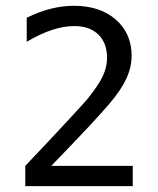

<svg xmlns="http://www.w3.org/2000/svg" viewBox="-20 -636 540 656"><path d="M155.3 -69.3H433.6V0H66.4V-69.3Q141.6 -148.4 198.2 -209.5Q254.9 -270.5 277.3 -295.9Q317.4 -345.7 331.5 -376.5Q345.7 -407.2 345.7 -438.5Q345.7 -489.3 315.9 -518.1Q286.1 -546.9 234.4 -546.9Q198.2 -546.9 157.7 -533.7Q117.2 -520.5 71.3 -493.2V-575.2Q112.3 -595.7 152.8 -606Q193.4 -616.2 232.4 -616.2Q322.3 -616.2 376 -568.8Q429.7 -521.5 429.7 -445.3Q429.7 -406.2 411.6 -367.2Q393.6 -328.1 353.5 -281.2Q331.1 -254.9 287.6 -208Q244.1 -161.1 155.3 -69.3Z"/></svg>

Font: BabelStone Shapes
Style: Regular
Weight: 400
Designer: Andrew West
Foundry: BabelStone
Version: Version 15.0.0 September 13, 2022